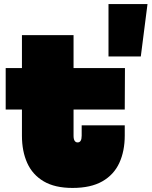

<svg xmlns="http://www.w3.org/2000/svg" viewBox="-20 -915 746 945"><path d="M342 -247Q342 -230.5 347.2 -222.2Q352.5 -214 362 -214Q372 -214 377 -222.2Q382 -230.5 382 -247V-298H594V-248Q594 -171 567.2 -113Q540.5 -55 483.8 -22.5Q427 10 337 10Q250 10 195 -22.5Q140 -55 114 -112.8Q88 -170.5 88 -247V-376H8V-580H88V-742H342V-580H595L594 -376H342ZM514 -895H706L673 -637H514Z"/></svg>

Font: Hepta Slab ExtraLight Black
Style: Regular
Weight: 900
Version: Version 1.102